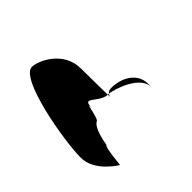

<svg xmlns="http://www.w3.org/2000/svg" viewBox="-147 -680 790 790"><g transform="rotate(-45 247.5 -285.0)"><path d="M24 -149C24 -68 117 -14 117 -14C117 -6 125 -112 136 -112C146 -171 161 -200 175 -208C190 -208 201 -314 201 -261C201 -331 237 -256 286 -254C286 -281 284 -346 284 -409C284 -510 182 -556 146 -556C78 -556 24 -250 24 -149ZM286 -254C287 -246 286 -242 287 -241C287 -237 286 -246 292 -254ZM292 -254C325 -250 435 -215 435 -149V-170C435 -228 379 -264 315 -264C303 -264 296 -259 292 -254Z"/></g></svg>

Font: Ampere
Style: SCUltCnd
Weight: 400
Version: Version 1